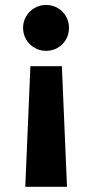

<svg xmlns="http://www.w3.org/2000/svg" viewBox="-20 -553 369 768"><path d="M248 194.3H81.1L101.6 -288.1H227.5ZM255.9 -441.4Q255.9 -416 243.9 -395Q231.9 -374 210.7 -361.8Q189.5 -349.6 164.1 -349.6Q139.2 -349.6 118.2 -361.8Q97.2 -374 84.7 -395Q72.3 -416 72.3 -441.4Q72.3 -466.8 84.7 -487.8Q97.2 -508.8 118.2 -521Q139.2 -533.2 164.1 -533.2Q189.5 -533.2 210.7 -521Q231.9 -508.8 243.9 -487.8Q255.9 -466.8 255.9 -441.4Z"/></svg>

Font: Reddit Sans Fudge ExtraBold
Style: Regular
Weight: 800
Designer: Stephen Hutchings
Foundry: Reddit
Version: Version 1.011